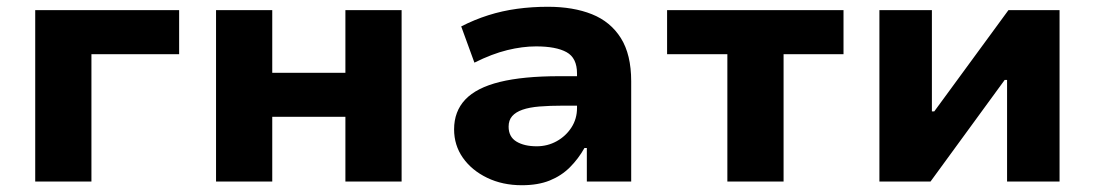

<svg xmlns="http://www.w3.org/2000/svg" viewBox="-20 -536 3233 567"><path d="M84 0V-506H509V-376H250V0Z M618 0V-506H784V-321H1000V-506H1166V0H1000V-191H784V0Z M1521 11Q1464 11 1418.5 -11Q1373 -33 1347 -70Q1321 -107 1321 -154Q1321 -207 1354 -242Q1387 -277 1456 -294Q1525 -311 1632 -311H1705V-224H1643Q1603 -224 1573 -221.5Q1543 -219 1523 -212Q1503 -205 1492.5 -193Q1482 -181 1482 -162Q1482 -132 1505 -118Q1528 -104 1565 -104Q1597 -104 1624 -119Q1651 -134 1667.5 -159.5Q1684 -185 1684 -217V-319Q1684 -365 1653 -382Q1622 -399 1563 -399Q1523 -399 1478 -388Q1433 -377 1381 -351L1342 -458Q1381 -478 1422 -491Q1463 -504 1507 -510Q1551 -516 1598 -516Q1673 -516 1728 -494Q1783 -472 1813.5 -423.5Q1844 -375 1844 -296V0H1713V-99H1706Q1688 -67 1663 -42Q1638 -17 1603.5 -3Q1569 11 1521 11Z M2128 0V-376H1950V-506H2471V-376H2294V0Z M2577 0V-506H2732V-207H2739L2958 -506H3109V0H2954V-300H2947L2728 0Z"/></svg>

Font: Nunito Sans 6pt ExtraBold
Style: Regular
Weight: 800
Version: Version 3.101;gftools[0.9.27]